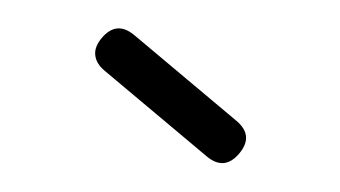

<svg xmlns="http://www.w3.org/2000/svg" viewBox="-33 -863 665 375"><g transform="rotate(-5 300.0 -676.0)"><path d="M360 -552 176 -736Q161 -751 160.5 -767.5Q160 -784 176 -800Q192 -816 208 -816Q224 -816 240 -800L424 -616Q440 -600 440 -584Q440 -568 424 -552Q408 -536 392 -536Q376 -536 360 -552Z"/></g></svg>

Font: Maple Mono Normal
Style: Regular
Weight: 400
Monospace: yes
Designer: subframe7536
Version: Version 7.000